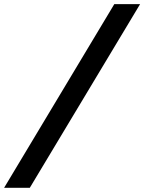

<svg xmlns="http://www.w3.org/2000/svg" viewBox="-26 -806 691 919"><path d="M-6.3 92.8 521 -786.1H644.5L116.7 92.8Z"/></svg>

Font: Cascadia Code NF SemiBold
Style: Italic
Weight: 600
Italic angle: -10°
Monospace: yes
Designer: Aaron Bell
Foundry: Saja Typeworks
Version: Version 2404.023; ttfautohint (v1.8.4)